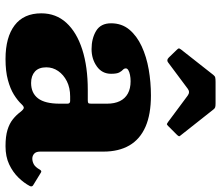

<svg xmlns="http://www.w3.org/2000/svg" viewBox="-74 -736 820 713"><g transform="rotate(90 336.5 -380.0)"><path d="M194 -596.5Q203.5 -587 212 -593.5L310.5 -667Q322.5 -676 335.5 -666.5L433 -594Q439.5 -589.5 441.5 -589.2Q443.5 -589 449 -594.5L480.5 -626Q484.5 -630 486 -633.2Q487.5 -636.5 483.5 -640L387.5 -761.5Q383.5 -767 379 -768.5Q374.5 -770 364.5 -770H285Q274 -770 268.5 -768.8Q263 -767.5 258.5 -761.5L164.5 -642Q160 -636 160.2 -633.5Q160.5 -631 166 -625.5ZM30 -123Q30 -57.5 74.5 -23.8Q119 10 199.5 10Q245 10 277.5 1.2Q310 -7.5 332 -21.2Q354 -35 368 -50Q376 -58.5 381.5 -57.8Q387 -57 396.5 -45Q408 -29.5 423.8 -17Q439.5 -4.5 463.2 2.8Q487 10 523 10H523.5Q562 10 590.8 -3.5Q619.5 -17 639.8 -37.8Q660 -58.5 671.5 -80.5Q675 -88.5 668.5 -92.5L622 -121Q615.5 -126 610.5 -117.5Q601 -100.5 590.5 -95Q580 -89.5 569.5 -89.5Q559 -89.5 551.2 -96.5Q543.5 -103.5 543.5 -118.5V-353.5Q543.5 -410.5 520.5 -450Q497.5 -489.5 451.2 -509.8Q405 -530 335 -530Q286 -530 238.5 -521.8Q191 -513.5 152.2 -495.5Q113.5 -477.5 90.2 -449.5Q67 -421.5 67 -382Q67 -343.5 95.2 -326.5Q123.5 -309.5 163 -309.5Q199.5 -309.5 227 -329Q254.5 -348.5 254.5 -382Q254.5 -403.5 249.5 -412.5Q244.5 -421.5 239.5 -426Q234.5 -430.5 234.5 -437Q234.5 -442 241 -446Q247.5 -450 258.5 -452.2Q269.5 -454.5 282 -454.5Q309.5 -454.5 328 -444.2Q346.5 -434 356 -414.5Q365.5 -395 365.5 -367V-308.5Q365.5 -299.5 363.2 -297.5Q361 -295.5 352.5 -295.5H314.5Q228.5 -295.5 164.5 -275Q100.5 -254.5 65.2 -216Q30 -177.5 30 -123ZM230.5 -141.5Q230.5 -165.5 244.2 -185.5Q258 -205.5 282.2 -217.8Q306.5 -230 338.5 -230H355.5Q365.5 -230 365.5 -220V-191Q365.5 -136.5 345.8 -110.8Q326 -85 288.5 -85Q262 -85 246.2 -99.2Q230.5 -113.5 230.5 -141.5Z"/></g></svg>

Font: Besley ExtraBold
Style: Regular
Weight: 800
Designer: Owen Earl
Foundry: indestructible type*
Version: Version 2.001